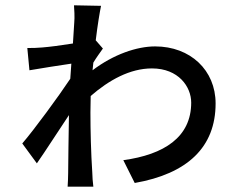

<svg xmlns="http://www.w3.org/2000/svg" viewBox="-20 -668 898 724"><path d="M64 -127 119 -52C152 -99 201 -176 240 -234C238 -152 238 -67 237 -15C237 -3 236 22 235 36H332C330 20 328 -3 328 -17C323 -93 321 -176 321 -244C321 -264 322 -284 322 -306C391 -366 470 -410 553 -410C653 -410 701 -341 701 -281C701 -151 599 -85 445 -64L488 22C687 -13 793 -113 793 -278C793 -403 698 -493 565 -493C496 -493 408 -463 329 -403C330 -413 331 -423 332 -432C344 -452 359 -472 368 -485L341 -516C348 -574 356 -622 361 -646L259 -648C260 -637 262 -602 260 -583C259 -566 257 -537 255 -504C212 -497 165 -491 139 -489C118 -487 103 -487 83 -487L91 -403C136 -411 209 -422 249 -428C248 -408 246 -389 245 -371C202 -306 108 -178 64 -127Z"/></svg>

Font: GenEiGothic-pro-SemiBold
Style: Regular
Weight: 500
Designer: Ryoko NISHIZUKA (kana & ideographs); Paul D. Hunt (Latin, Greek & Cyrillic); Wenlong ZHANG (bopomofo); Sandoll Communica
Foundry: Adobe Systems Incorporated; o_tamon
Version: Version 1.000.140830